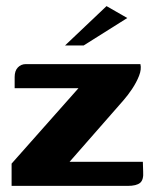

<svg xmlns="http://www.w3.org/2000/svg" viewBox="-20 -609 505 629"><path d="M208 -79H448L449 -47Q451 -20 439 -10Q427 0 398 0H18V-73L237 -320H28V-357Q28 -377 38.5 -388Q49 -399 65 -399H440Q444 -382 435.5 -360.5Q427 -339 413 -318Q399 -297 385 -281ZM193 -460 329 -589 397 -550 254 -460Z"/></svg>

Font: r_Genos
Style: Bold
Weight: 700
Designer: Robert E. Leuschke
Foundry: Robert E. Leuschke
Version: Version 2.000;June 29, 2024;FontCreator 14.0.0.2814 32-bit